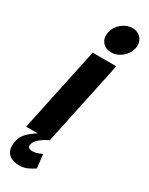

<svg xmlns="http://www.w3.org/2000/svg" viewBox="-251 -754 766 986"><g transform="rotate(30 132.5 -261.0)"><path d="M-4.7 0 101.3 -500H241.3L135.3 0ZM182 -548.3Q147.7 -548.3 129 -572Q110.3 -595.7 117.7 -630Q124.3 -663.7 153.2 -687.7Q182 -711.7 216.3 -711.7Q250 -711.7 268.8 -687.7Q287.7 -663.7 281 -630Q273.7 -595.7 244.7 -572Q215.7 -548.3 182 -548.3ZM135.3 0Q135.3 0 125 4.8Q114.7 9.7 100.8 18.8Q87 28 74.7 40.8Q62.3 53.7 59.3 69.7Q56.7 81.7 64 87.5Q71.3 93.3 84.3 93.3Q103.3 93.3 122.3 85.5Q141.3 77.7 141.3 77.7L150.3 158.3Q135.3 169.3 112.7 179.8Q90 190.3 63.7 190.3Q18.7 190.3 -3.7 165.5Q-26 140.7 -14.7 88.3Q-9.3 64.7 7.8 45.5Q25 26.3 45.2 12.5Q65.3 -1.3 79.8 -8.7Q94.3 -16 94.3 -16Z"/></g></svg>

Font: Epunda Slab Light
Style: Italic
Weight: 300
Italic angle: -12°
Designer: Simon Atzbach
Foundry: typofactur
Version: Version 1.102